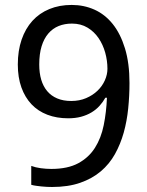

<svg xmlns="http://www.w3.org/2000/svg" viewBox="-20 -744 591 774"><path d="M502 -409.2Q502 -357.9 496.8 -306.9Q491.7 -255.9 478.8 -209.5Q465.8 -163.1 443.4 -122.8Q420.9 -82.5 386.2 -53.2Q351.6 -23.9 303.2 -7.1Q254.9 9.8 189.9 9.8Q180.7 9.8 169.4 9.3Q158.2 8.8 147 7.6Q135.7 6.3 125 4.9Q114.3 3.4 106 1V-75.2Q123 -68.8 144.5 -65.9Q166 -63 187 -63Q252.9 -63 295.4 -85.9Q337.9 -108.9 362.8 -148.2Q387.7 -187.5 398.2 -239.7Q408.7 -292 411.1 -350.1H404.8Q395 -332.5 381.3 -317.4Q367.7 -302.2 349.1 -291Q330.6 -279.8 307.1 -273.4Q283.7 -267.1 254.9 -267.1Q208.5 -267.1 170.9 -281.5Q133.3 -295.9 106.9 -323.7Q80.6 -351.6 66.2 -391.8Q51.8 -432.1 51.8 -483.9Q51.8 -539.6 67.1 -584.2Q82.5 -628.9 110.6 -659.9Q138.7 -690.9 179 -707.5Q219.2 -724.1 269 -724.1Q318.4 -724.1 360.8 -705.1Q403.3 -686 434.6 -647Q465.8 -607.9 483.9 -548.6Q502 -489.3 502 -409.2ZM270 -648.9Q240.7 -648.9 216.6 -639.2Q192.4 -629.4 174.8 -608.9Q157.2 -588.4 147.7 -557.4Q138.2 -526.4 138.2 -483.9Q138.2 -449.7 146.2 -422.6Q154.3 -395.5 170.4 -376.5Q186.5 -357.4 210.7 -347.2Q234.9 -336.9 267.1 -336.9Q300.3 -336.9 327.1 -348.4Q354 -359.9 373 -378.2Q392.1 -396.5 402.6 -419.9Q413.1 -443.4 413.1 -466.8Q413.1 -499.5 404.1 -532Q395 -564.5 377.2 -590.6Q359.4 -616.7 332.5 -632.8Q305.7 -648.9 270 -648.9Z"/></svg>

Font: Droid Sans
Style: Regular
Weight: 400
Version: Version 1.00 build 113